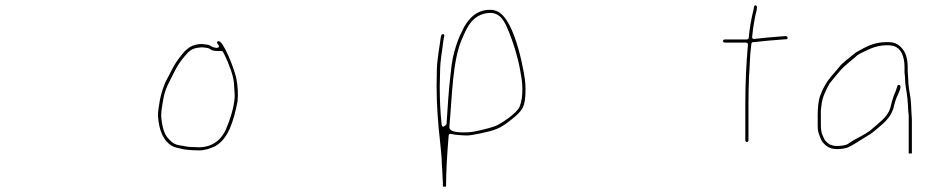

<svg xmlns="http://www.w3.org/2000/svg" viewBox="-20 -594 3554 732"><path d="M812 -423.5C820.9 -411.7 806 -411.5 806 -411.5C803.5 -411.5 801.5 -411.8 798.8 -412.5C796.3 -412.7 790.1 -414.3 786.6 -416.9C780.9 -420.9 775.5 -423 770.1 -423.6L756 -425.6C733.6 -428.4 708.2 -419.5 697 -409.4C696.9 -409.3 696.5 -409 696.3 -408.9C682.7 -399.3 664.3 -375.5 653.2 -358.8C653.2 -358.8 653.1 -358.7 653 -358.6C640.8 -341.9 627.2 -310.7 615.5 -290.2C606 -274.4 593.5 -234.8 589.4 -211.7C585.8 -191.1 589.5 -212.3 589.4 -212.1C586.9 -191.5 581.2 -170.1 582.5 -150.5C586.1 -96.5 603.1 -55.8 637.6 -36.6C647.6 -31 664.6 -28.7 682.5 -24.4C698.4 -22 719.7 -20.5 739 -20.5C760.5 -20.5 781.8 -27.9 798.8 -35.8C817.8 -44.6 798.3 -35.5 798.5 -35.6C851.4 -63.7 870.9 -134 885.6 -207.2C888.9 -236.8 886 -269.5 880.7 -296.5C873.3 -330.8 831 -441.8 812.2 -437.1C811.6 -437 810.9 -436.7 810 -436C805.6 -432.6 806.1 -431.3 812 -423.5ZM824 -399.5C826.3 -399.5 829.1 -398.1 830.5 -395.7C841 -377.3 856.2 -339.8 863.2 -317.8C867.1 -305.3 872.5 -284.8 872.5 -267.3C873.7 -253.5 874.5 -242.7 874.5 -238.3C875.1 -229 874.8 -218.9 873.4 -209.9C868.1 -169.9 856 -136.4 841.9 -102.1C825.1 -62.8 791.1 -32.5 738 -32.5C728.7 -32.5 718.9 -32.9 710.8 -33.5C701.4 -33.6 693.5 -34.3 684.4 -36.7L660.6 -40.6C638.1 -45.1 627.4 -59.4 616.4 -72.1C616.2 -72.2 615.9 -72.6 615.8 -72.8C602.1 -93.4 596.8 -121.4 594.5 -150.4C594.5 -150.6 594.5 -150.8 594.5 -151C594.5 -171.4 598.3 -192.5 601.6 -210.4C605.5 -230.9 601.5 -209.8 601.6 -210C607.7 -255.8 628.7 -286.5 644.3 -319.3C656.6 -344 667.3 -360 684.3 -379.9C698.8 -397 709.4 -409.6 737.8 -412.4C750.5 -414.8 759.7 -412.7 766.4 -411.8C774.3 -410.9 775.2 -410.2 779.9 -407.4C780 -407.4 780.2 -407.2 780.3 -407.1C789.5 -400.7 797.5 -399.5 813 -399.5Z M1694.3 -103.6C1693.8 -104.6 1693.5 -105.8 1693.5 -107V-114C1693.5 -114.2 1693.5 -114.5 1693.5 -114.7C1703.9 -225.4 1704.7 -364.6 1742.1 -447C1759.8 -489.4 1781.6 -538.9 1842.3 -544.5C1889.9 -549.2 1906.7 -504.5 1918.9 -475.9C1936.5 -433 1954.2 -377.1 1962.9 -327.3C1967.2 -302.7 1971.5 -283.6 1971.5 -254.5C1971.5 -228 1969.2 -207.7 1961 -187.3C1951.6 -163 1889.3 -121.2 1867.6 -113C1848.4 -106 1787.3 -89.5 1761 -89.5C1750.5 -89.5 1703 -86.3 1694.3 -103.6ZM1761 -77.5C1769.1 -77.5 1786.4 -80.1 1811.5 -85.3C1869.9 -98 1886.1 -103.3 1929.3 -137.9C1974 -172.9 1983.5 -187.5 1983.5 -254.5C1983.5 -283.2 1979.8 -302.6 1974.6 -329.6C1962.5 -393.5 1941 -472.5 1910.8 -517.8C1894.9 -541 1876.3 -559 1841.5 -556.5C1794.2 -552.9 1770.4 -525.9 1749.6 -491.4C1737.8 -467.9 1728.1 -449 1719.2 -420.7C1707.2 -382.8 1703.1 -363.2 1697.5 -308.2C1691.2 -258 1685.8 -175.2 1682.5 -122.5C1682.4 -120.6 1681.2 -118.1 1679.2 -116.8C1677.2 -115.5 1676.3 -114.7 1676.3 -114.7C1665.8 -104.2 1663.5 -120 1663.5 -120V-121.6C1658.5 -168.3 1656.5 -215.1 1656.5 -266.1C1657.2 -291 1657.7 -311.6 1658 -328.6C1658.8 -367.9 1666.5 -402.6 1669.5 -432.8C1671.9 -452 1677.6 -462.3 1670.2 -463.6C1664.2 -464.7 1663.1 -462.4 1660.4 -451.6C1655.5 -412.7 1647.2 -374.5 1645.5 -328.9C1645.5 -311.8 1645.2 -290.3 1644.5 -265.9C1644.5 -194.4 1650.1 -120.9 1657.5 -56.7C1659.9 -26.2 1664.5 1 1664.5 32C1664.5 52.9 1664.5 31.4 1664.5 31.6C1665.2 43.5 1665.8 53.8 1666.5 62.4C1666.5 62.6 1666.5 62.8 1666.5 63C1666.5 77.9 1668.5 90.3 1668.5 104V116.9C1670.2 117.4 1676.9 118.1 1680.5 117.7C1680.7 53 1685.3 -14.1 1690.5 -76.6C1691.2 -85.2 1698.3 -83.7 1700.2 -83.2C1711.5 -79.8 1746.6 -77.5 1761 -77.5Z M2736.5 -437.5C2736.5 -434.4 2739.2 -431.5 2743 -431.5H2824C2830.2 -431.5 2831.8 -426.5 2831.5 -423.3C2824.9 -350.5 2821.5 -276.1 2821.5 -198V-59C2821.5 -55.2 2824.4 -52.5 2827.5 -52.5C2830.6 -52.5 2833.5 -55.2 2833.5 -59V-198C2833.5 -232 2834.2 -266.3 2835.5 -299.4C2838.9 -341.9 2838.6 -385 2844.6 -427.1C2845.1 -430.6 2848.3 -433.5 2852 -433.5H2855.6C2892.1 -437.8 2928 -440.9 2964.5 -443.5L2977.4 -444.5C2977.6 -444.5 2977.8 -444.5 2978 -444.5C2981.9 -444.5 2982.7 -446 2982.6 -449.1C2982.6 -453.1 2980.1 -456.3 2976.2 -456.5L2962.5 -455.5C2926.7 -452.8 2892.2 -450.1 2855.9 -445.6C2847.1 -444.5 2847.3 -452.1 2847.5 -453.8C2850 -475.7 2852.3 -497 2856.1 -516L2860.6 -538.5C2860.7 -538.6 2860.7 -538.8 2860.8 -539C2865.8 -557.5 2868.8 -572.2 2861.2 -573.6C2856.5 -574.5 2854.8 -571.9 2853.5 -560.2C2853.4 -559.9 2853.4 -559.5 2853.3 -559.2C2844.8 -525.3 2838.3 -490.5 2834.5 -450.3C2834.1 -446.7 2830.9 -443.5 2827 -443.5H2743C2739.2 -443.5 2736.5 -440.6 2736.5 -437.5Z M3456.5 -9V-133C3456.5 -140.8 3456.2 -147.9 3455.5 -154.3C3455.5 -154.4 3455.5 -154.8 3455.5 -155C3455.5 -160.7 3455.2 -166.4 3454.5 -172.2C3454.5 -172.4 3454.5 -172.7 3454.5 -173C3454.5 -180.1 3454.2 -187.6 3453.5 -195.4L3451.5 -219.1C3447.7 -244.1 3442.5 -267 3442.5 -295C3442.5 -305.7 3440.5 -313 3440.5 -324V-339C3440.5 -373.6 3431.6 -398.1 3414.3 -414.6C3399.8 -428.5 3389.1 -433.5 3361 -433.5C3313 -433.5 3282.5 -416.2 3250.6 -398.4C3236.1 -390.4 3228.8 -381.3 3210.6 -368.1C3194.8 -354.6 3187.3 -349.2 3177 -335.5C3176.9 -335.4 3176.8 -335.2 3176.7 -335.1L3164.7 -321.1C3160.7 -316.5 3155.1 -309.8 3147.7 -301.2C3129.5 -279.6 3117.7 -257.8 3107 -229.4C3100.2 -211.2 3097.5 -182.1 3097.5 -156V-119C3097.5 -100.1 3098.1 -94.3 3103 -80.7C3109.6 -64.1 3111.6 -54.9 3122 -45.6C3122.1 -45.5 3122.2 -45.4 3122.3 -45.3C3135.2 -32.4 3148.8 -25.5 3174 -25.5C3186.8 -25.5 3207.4 -29.1 3214.6 -32.7C3233.2 -42 3251.5 -53.8 3270 -65.4L3286 -75.4C3286.1 -75.4 3286.3 -75.5 3286.4 -75.6C3297.8 -81.9 3305.6 -87.5 3315.1 -95.7C3344.4 -120.8 3374.5 -142.4 3385.8 -180.2C3390.8 -196.6 3385.7 -179.8 3385.7 -179.8L3389.7 -195.8C3391.2 -201.6 3392.3 -205.5 3394.8 -213.1C3398.2 -225.1 3412.8 -249.3 3413.1 -262.2C3413.2 -266.9 3412.3 -268.2 3409 -269.4C3404.2 -271.2 3403.2 -271 3401 -265.3C3393.5 -245.8 3401.2 -265.8 3401.1 -265.6C3397 -253.2 3395.4 -246.2 3388.9 -233C3383.4 -218.2 3378.2 -199.9 3374.3 -182.4C3374.3 -182.2 3374.2 -181.9 3374.1 -181.6C3364.8 -153.8 3344.4 -136.6 3325.4 -120.3L3308.1 -105.5C3291.5 -89.2 3268.9 -78.4 3249.7 -67.5C3249.6 -67.4 3249.3 -67.2 3249 -67.1C3235.5 -61.1 3223.3 -51.7 3209.9 -43.6C3209.6 -43.4 3209.1 -43.2 3208.8 -43C3200.1 -39.6 3183.8 -37.5 3174 -37.5C3167.7 -37.5 3162.4 -37.8 3157.8 -38.6C3157.5 -38.6 3157 -38.8 3156.6 -38.9L3144.6 -42.9C3144.2 -43 3143.6 -43.3 3143.1 -43.6C3136.4 -47.6 3124.4 -57.3 3121.1 -67C3118.3 -73.6 3111.1 -86.5 3110.5 -100.4C3110 -103.7 3109.5 -111.2 3109.5 -119V-172C3109.5 -172.3 3109.5 -172.7 3109.6 -173.1C3110.2 -177.6 3110.9 -183.3 3111.5 -190.2C3115 -226.2 3129.4 -249.5 3141.3 -273.4C3141.4 -273.6 3141.7 -274.1 3141.9 -274.4C3148.4 -283.5 3166.4 -304.8 3173.3 -312.9L3185.3 -326.9C3200 -344 3225 -362.3 3241 -376.6C3256.6 -390.4 3240.6 -376.2 3240.7 -376.3C3245.7 -381.3 3250.9 -385.4 3256.3 -388.5C3256.4 -388.6 3256.7 -388.8 3257 -388.9C3285.9 -401.7 3314.7 -421.5 3361 -421.5C3366.7 -421.5 3372.4 -421.2 3378.9 -420.4C3416.6 -415.1 3428.5 -375.3 3428.5 -339V-326C3428.5 -325.8 3428.5 -325.4 3428.5 -325.2C3427.4 -315.8 3430.5 -308.6 3430.5 -295C3430.5 -283.6 3431.8 -272.5 3433.4 -261.3C3435.5 -247.2 3438.2 -233.1 3439.5 -218.7L3441.5 -194.6C3442.2 -186.5 3442.5 -180.7 3442.5 -173.4L3444.5 -153.7C3444.5 -153.6 3444.5 -153.2 3444.5 -153V-9Z"/></svg>

Font: Take Off
Style: Hairball
Weight: 400
Foundry: Cannot Into Space Fonts
Version: Version 0.89